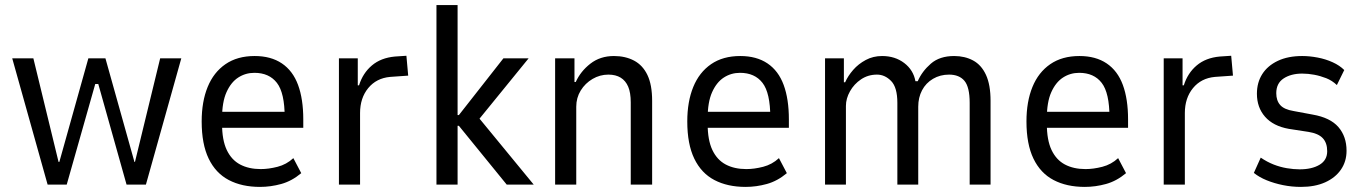

<svg xmlns="http://www.w3.org/2000/svg" viewBox="-20 -725 5361 754"><path d="M167 0 28 -496H111L210 -89H213L327 -496H394L508 -89H510L609 -496H692L553 0H477L366 -395H354L242 0Z M1001 9Q930 9 878.5 -18Q827 -45 799.5 -102Q772 -159 772 -248Q772 -326 795.5 -383.5Q819 -441 865.5 -473Q912 -505 980 -505Q1044 -505 1087 -476Q1130 -447 1150.5 -391.5Q1171 -336 1171 -256V-223H835V-286H1115L1098 -264Q1098 -360 1067.5 -399.5Q1037 -439 979 -439Q944 -439 915.5 -420.5Q887 -402 869.5 -363Q852 -324 852 -260V-239Q852 -175 870.5 -136Q889 -97 923 -79Q957 -61 1004 -61Q1035 -61 1070 -70Q1105 -79 1132 -104L1163 -45Q1126 -14 1084.5 -2.5Q1043 9 1001 9Z M1311 0V-496H1385V-390H1390Q1405 -438 1440.5 -468Q1476 -498 1531 -503L1576 -506L1583 -428L1512 -423Q1458 -418 1426 -379Q1394 -340 1394 -281V0Z M1694 0V-705H1777V-273H1782L1957 -496H2056L1846 -238L1850 -275L2076 0H1970L1782 -231H1777V0Z M2160 0V-496H2236V-403H2241Q2260 -445 2298.5 -475Q2337 -505 2391 -505Q2436 -505 2470 -487Q2504 -469 2522.5 -430.5Q2541 -392 2541 -329V0H2457V-323Q2457 -361 2447 -384.5Q2437 -408 2417.5 -420Q2398 -432 2369 -432Q2336 -432 2307 -415Q2278 -398 2260.5 -369.5Q2243 -341 2243 -306V0Z M2908 9Q2837 9 2785.5 -18Q2734 -45 2706.5 -102Q2679 -159 2679 -248Q2679 -326 2702.5 -383.5Q2726 -441 2772.5 -473Q2819 -505 2887 -505Q2951 -505 2994 -476Q3037 -447 3057.5 -391.5Q3078 -336 3078 -256V-223H2742V-286H3022L3005 -264Q3005 -360 2974.5 -399.5Q2944 -439 2886 -439Q2851 -439 2822.5 -420.5Q2794 -402 2776.5 -363Q2759 -324 2759 -260V-239Q2759 -175 2777.5 -136Q2796 -97 2830 -79Q2864 -61 2911 -61Q2942 -61 2977 -70Q3012 -79 3039 -104L3070 -45Q3033 -14 2991.5 -2.5Q2950 9 2908 9Z M3220 0V-496H3294V-402H3299Q3310 -427 3330.5 -450.5Q3351 -474 3380 -489.5Q3409 -505 3444 -505Q3495 -505 3531 -477.5Q3567 -450 3575 -406H3584Q3601 -445 3635.5 -475Q3670 -505 3727 -505Q3769 -505 3801.5 -487.5Q3834 -470 3852 -431Q3870 -392 3870 -329V0H3788V-321Q3788 -383 3767.5 -407.5Q3747 -432 3707 -432Q3672 -432 3644 -415.5Q3616 -399 3601 -370.5Q3586 -342 3586 -306V0H3504V-321Q3504 -382 3479.5 -407Q3455 -432 3424 -432Q3389 -432 3361.5 -413.5Q3334 -395 3318 -366.5Q3302 -338 3302 -309V0Z M4240 9Q4169 9 4117.5 -18Q4066 -45 4038.5 -102Q4011 -159 4011 -248Q4011 -326 4034.5 -383.5Q4058 -441 4104.5 -473Q4151 -505 4219 -505Q4283 -505 4326 -476Q4369 -447 4389.5 -391.5Q4410 -336 4410 -256V-223H4074V-286H4354L4337 -264Q4337 -360 4306.5 -399.5Q4276 -439 4218 -439Q4183 -439 4154.5 -420.5Q4126 -402 4108.5 -363Q4091 -324 4091 -260V-239Q4091 -175 4109.5 -136Q4128 -97 4162 -79Q4196 -61 4243 -61Q4274 -61 4309 -70Q4344 -79 4371 -104L4402 -45Q4365 -14 4323.5 -2.5Q4282 9 4240 9Z M4550 0V-496H4624V-390H4629Q4644 -438 4679.5 -468Q4715 -498 4770 -503L4815 -506L4822 -428L4751 -423Q4697 -418 4665 -379Q4633 -340 4633 -281V0Z M5089 9Q5053 9 5018.5 2Q4984 -5 4954.5 -17Q4925 -29 4904 -46L4931 -106Q4956 -89 4981.5 -79Q5007 -69 5033.5 -64.5Q5060 -60 5084 -60Q5132 -60 5162 -78Q5192 -96 5192 -131Q5192 -164 5174.5 -182.5Q5157 -201 5119 -207L5041 -219Q4980 -230 4948 -266.5Q4916 -303 4916 -357Q4916 -401 4937 -434Q4958 -467 4998 -486Q5038 -505 5094 -505Q5123 -505 5154.5 -499Q5186 -493 5213.5 -480.5Q5241 -468 5259 -450L5230 -391Q5211 -409 5188 -418Q5165 -427 5141 -431.5Q5117 -436 5094 -436Q5050 -436 5021 -417Q4992 -398 4992 -359Q4992 -330 5007.5 -312.5Q5023 -295 5060 -289L5135 -275Q5204 -263 5236 -226Q5268 -189 5268 -133Q5268 -91 5246 -59Q5224 -27 5184 -9Q5144 9 5089 9Z"/></svg>

Font: Nunito Sans 7pt Condensed
Style: Regular
Weight: 400
Width: 3
Designer: Vernon Adams
Foundry: Vernon Adams
Version: Version 3.101;gftools[0.9.27]